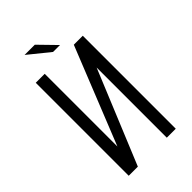

<svg xmlns="http://www.w3.org/2000/svg" viewBox="-219 -789 863 863"><g transform="rotate(-45 212.5 -357.5)"><path d="M63 0V-591H120V-129L305 -591H362V0H305V-446L121 0ZM216 -634 116 -715H181L260 -634Z"/></g></svg>

Font: Alumni Sans
Style: Regular
Weight: 400
Designer: Robert E. Leuschke
Foundry: Robert E. Leuschke
Version: Version 1.018